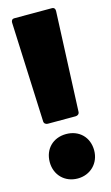

<svg xmlns="http://www.w3.org/2000/svg" viewBox="-111 -742 453 785"><g transform="rotate(-15 115.5 -350.0)"><path d="M56 -248H174C183 -248 190 -254 190 -263L208 -685C208 -694 204 -700 194 -700H36C26 -700 22 -694 22 -685L40 -263C40 -254 47 -248 56 -248ZM117 0C171 0 211 -40 211 -94C211 -150 172 -188 117 -188C62 -188 23 -150 23 -94C23 -40 62 0 117 0Z"/></g></svg>

Font: Barlow Condensed Black
Style: Regular
Weight: 900
Width: 3
Designer: Jeremy Tribby
Foundry: Tribby Type
Version: Version 1.422;hotconv 1.0.109;makeotfexe 2.5.65596